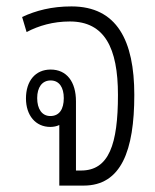

<svg xmlns="http://www.w3.org/2000/svg" viewBox="-20 -579 484 599"><path d="M165 0H241C358 0 399 -109 399 -283C399 -452 345 -559 203 -559C141 -559 92 -546 49 -526L63 -479C101 -499 146 -512 198 -512C306 -512 348 -430 348 -283C348 -129 320 -47 233 -47H217V-263C217 -324 188 -362 138 -362C90 -362 61 -326 61 -272C61 -219 91 -183 137 -183C147 -183 157 -185 165 -189ZM137 -217C111 -217 96 -239 96 -273C96 -306 111 -328 138 -328C165 -328 179 -306 179 -273C179 -238 165 -217 137 -217Z"/></svg>

Font: Noto Sans Thai Looped Condensed Light
Style: Regular
Weight: 300
Width: 3
Designer: Sasikarn Vongin, Ben Mitchell
Foundry: The Fontpad Ltd
Version: Version 1.001